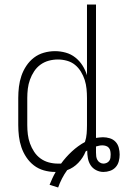

<svg xmlns="http://www.w3.org/2000/svg" viewBox="-20 -755 551 852"><path d="M238 77 200 65Q206 50 212.5 36Q219 22 227 8Q226 8 225.5 8Q225 8 224 8Q199 8 174.5 1Q150 -6 130.5 -21Q111 -36 97 -57Q83 -78 75 -101.5Q67 -125 64 -150Q61 -175 61 -200V-320Q61 -345 64 -370Q67 -395 75 -418.5Q83 -442 97 -463Q111 -484 130.5 -499Q150 -514 174.5 -521Q199 -528 224 -528Q248 -528 271.5 -521.5Q295 -515 314 -500Q333 -485 346 -464.5Q359 -444 366 -421V-735H406V-143Q414 -144 421.5 -145Q429 -146 437 -146Q452 -146 467 -141.5Q482 -137 492.5 -126Q503 -115 507 -99.5Q511 -84 511 -69Q511 -54 507 -39Q503 -24 493 -13Q483 -2 468.5 3Q454 8 439 8Q422 8 406.5 0Q391 -8 382 -22Q373 -36 370 -53Q367 -70 367 -87Q365 -86 363.5 -85Q362 -84 360 -83Q349 -55 327.5 -32.5Q306 -10 278 0Q265 18 255 37.5Q245 57 238 77ZM237 -29Q240 -29 243.5 -29Q247 -29 251 -29Q272 -58 299 -83Q326 -108 357 -125Q363 -143 364.5 -162Q366 -181 366 -200V-320Q366 -340 364 -360.5Q362 -381 356 -400Q350 -419 339 -437Q328 -455 312.5 -467.5Q297 -480 277 -485.5Q257 -491 237 -491Q216 -491 196 -485.5Q176 -480 159.5 -468Q143 -456 131.5 -438.5Q120 -421 113 -401.5Q106 -382 103.5 -361.5Q101 -341 101 -320V-200Q101 -179 103.5 -158.5Q106 -138 113 -118.5Q120 -99 131.5 -81.5Q143 -64 159.5 -52Q176 -40 196 -34.5Q216 -29 237 -29ZM439 -29Q446 -29 453 -32Q460 -35 464.5 -41Q469 -47 470 -54.5Q471 -62 471 -69Q471 -77 469.5 -85Q468 -93 463 -99Q458 -105 450 -107.5Q442 -110 434 -110Q427 -110 420 -108.5Q413 -107 406 -105V-102Q406 -96 406 -90Q406 -84 406 -78Q406 -69 407 -61Q408 -53 412 -45.5Q416 -38 423.5 -33.5Q431 -29 439 -29Z"/></svg>

Font: Iosevka SS04 Extralight
Style: Regular
Weight: 200
Monospace: yes
Designer: Belleve Invis
Foundry: Belleve Invis
Version: Version 19.0.0; ttfautohint (v1.8.4)